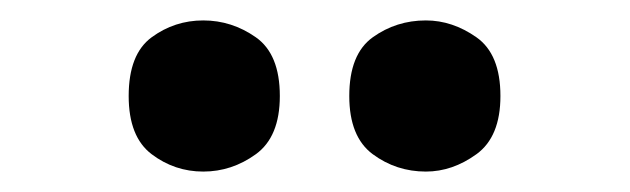

<svg xmlns="http://www.w3.org/2000/svg" viewBox="-20 -782 617 188"><path d="M397 -614Q368 -614 345 -631Q322 -648 322 -688Q322 -729 345 -745.5Q368 -762 397 -762Q423 -762 446.5 -745.5Q470 -729 470 -688Q470 -648 446.5 -631Q423 -614 397 -614ZM179 -614Q151 -614 128.5 -631Q106 -648 106 -688Q106 -729 128.5 -745.5Q151 -762 179 -762Q207 -762 230.5 -745.5Q254 -729 254 -688Q254 -648 230.5 -631Q207 -614 179 -614Z"/></svg>

Font: Noto Serif Armenian Black
Style: Regular
Weight: 900
Version: Version 2.007